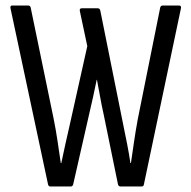

<svg xmlns="http://www.w3.org/2000/svg" viewBox="-20 -675 692 695"><path d="M162 0Q156 0 154 -7L18 -645Q16 -655 24 -655H82Q89 -655 91 -648L174 -246Q182 -207 188.5 -163Q195 -119 200 -85H202Q216 -152 232 -221L296 -508L269 -635Q267 -645 276 -645H334Q341 -645 343 -637L427 -219Q434 -185 440.5 -152Q447 -119 452 -85H454Q459 -119 465 -160.5Q471 -202 479 -245L560 -648Q562 -655 569 -655H628Q637 -655 635 -645L501 -8Q500 0 493 0H416Q409 0 407 -8L355 -262Q348 -293 342.5 -324Q337 -355 331 -386H330Q324 -355 317 -324.5Q310 -294 303 -263L245 -8Q243 0 236 0Z"/></svg>

Font: Sofia Sans Cond
Style: Regular
Weight: 400
Width: 3
Designer: Botio Nikoltchev, Ani Petrova
Foundry: lettersoup
Version: Version 4.100; ttfautohint (v1.8.3)